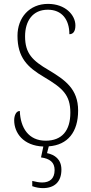

<svg xmlns="http://www.w3.org/2000/svg" viewBox="-20 -744 466 988"><path d="M201 224C259 224 296 193 296 129C296 75 261 52 222 44L231 9C329 2 382 -65 382 -175C382 -287 314 -333 231 -383C147 -432 109 -469 109 -557C109 -636 148 -694 226 -694C298 -694 337 -644 337 -568C356 -568 368 -582 368 -613C368 -667 316 -724 227 -724C131 -724 70 -653 70 -560C70 -448 121 -398 206 -348C302 -291 342 -256 342 -164C342 -72 299 -20 215 -20C127 -20 85 -86 82 -173C62 -173 53 -148 53 -125C53 -61 99 6 203 10L191 66C236 72 261 91 261 131C261 176 235 195 197 195C182 195 165 192 146 187V214C165 221 184 224 201 224Z"/></svg>

Font: Noto Serif Hebrew Condensed ExtraLight
Style: Regular
Weight: 200
Width: 3
Designer: Monotype Design Team
Foundry: Monotype Imaging Inc.
Version: Version 2.004